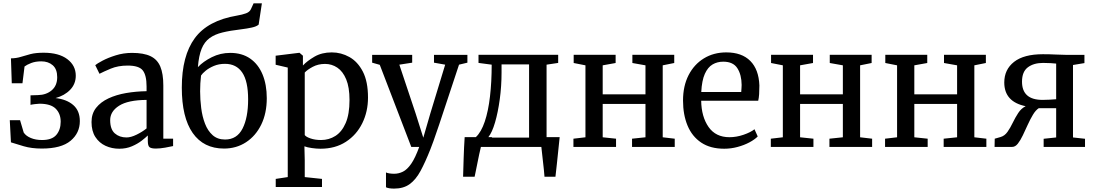

<svg xmlns="http://www.w3.org/2000/svg" viewBox="-20 -886 6602 1158"><path d="M232 10Q170.5 10 123 -4Q75.5 -18 46 -27.5L39 -161H101L123 -86.5Q136.5 -66 165.8 -53.8Q195 -41.5 233.5 -41.5Q293.5 -41.5 319.8 -72.5Q346 -103.5 346 -152Q346 -200.5 316 -230.5Q286 -260.5 218 -260.5Q209.5 -260.5 189.5 -258Q169.5 -255.5 164 -253.5V-311L209.5 -312.5Q259 -313.5 292 -341.5Q325 -369.5 325 -420.5Q325 -469 298 -492.5Q271 -516 229 -516Q194 -516 167.8 -505.8Q141.5 -495.5 128 -485L115.5 -384H51L46 -534Q78.5 -534.5 105.5 -543Q132.5 -551.5 164.2 -559.8Q196 -568 243.5 -568Q334.5 -568 385.8 -529.5Q437 -491 437 -429.5Q437 -379.5 403.2 -344.5Q369.5 -309.5 315 -294.5Q382 -287 421.8 -252.5Q461.5 -218 461.5 -155.5Q461.5 -83.5 405.5 -36.8Q349.5 10 232 10Z M532 -150Q532 -200.5 559.5 -235.5Q587 -270.5 634 -292.5Q681 -314.5 740.5 -324.8Q800 -335 864 -336V-364.5Q864 -432 841.2 -461.2Q818.5 -490.5 750 -490.5Q692 -490.5 648 -472Q604 -453.5 580 -441L554.5 -493Q564.5 -502 597.8 -519.8Q631 -537.5 678 -552.2Q725 -567 776.5 -567Q846.5 -567 887.8 -547.2Q929 -527.5 947 -484.2Q965 -441 965 -370.5V-49.5H1024V-5Q1007 -1 975.8 4.5Q944.5 10 919.5 10Q893 10 882.2 2Q871.5 -6 871.5 -36V-69Q859 -56.5 834.5 -37.5Q810 -18.5 775.8 -3.8Q741.5 11 699.5 11Q654.5 11 616.5 -6.5Q578.5 -24 555.2 -59.8Q532 -95.5 532 -150ZM743 -57Q769.5 -57 803.8 -73.8Q838 -90.5 864 -111.5V-283.5Q751.5 -282.5 698 -248.2Q644.5 -214 644.5 -161.5Q644.5 -106 672.5 -81.5Q700.5 -57 743 -57Z M1331 10Q1208 10 1142.2 -84Q1076.5 -178 1076.5 -357.5Q1076.5 -549.5 1155 -656Q1233.5 -762.5 1409.5 -792Q1441.5 -797.5 1463.5 -805.5Q1485.5 -813.5 1493.5 -831L1509.5 -866H1559.5L1540 -737.5Q1527 -726 1498.5 -719.8Q1470 -713.5 1433 -709Q1368.5 -701.5 1322 -690.2Q1275.5 -679 1244.2 -656.2Q1213 -633.5 1196 -591.8Q1179 -550 1173.5 -481Q1205.5 -515 1257.2 -541Q1309 -567 1368.5 -567Q1439.5 -567 1488.8 -532.8Q1538 -498.5 1563.5 -437Q1589 -375.5 1589 -294Q1589 -203 1555.8 -134.8Q1522.5 -66.5 1464 -28.2Q1405.5 10 1331 10ZM1337.5 -44.5Q1409 -44.5 1442.8 -110.5Q1476.5 -176.5 1476.5 -286.5Q1476.5 -396 1441 -448.5Q1405.5 -501 1337 -501Q1300 -501 1270.2 -488.5Q1240.5 -476 1220.5 -459.5Q1200.5 -443 1192.5 -430.5Q1187 -384 1187 -335.5Q1187 -285.5 1193.5 -234.2Q1200 -183 1216.5 -140Q1233 -97 1262.5 -70.8Q1292 -44.5 1337.5 -44.5Z M2199.5 -297.5Q2199.5 -213 2165 -142.8Q2130.5 -72.5 2066.2 -30.8Q2002 11 1912.5 11Q1888.5 11 1860.8 7Q1833 3 1816 -3.5L1818 80.5V182L1922 193V242H1643V193L1715.5 182V-478.5L1642.5 -495.5V-550L1784.5 -567.5H1786.5L1807 -550V-491Q1832 -518 1876.2 -544Q1920.5 -570 1981 -570Q2037.5 -570 2087.5 -542Q2137.5 -514 2168.5 -454Q2199.5 -394 2199.5 -297.5ZM1940.5 -500.5Q1899 -500.5 1866.2 -483Q1833.5 -465.5 1818 -448.5V-71.5Q1825.5 -60.5 1853 -51Q1880.5 -41.5 1916.5 -41.5Q1964 -41.5 2003 -66.2Q2042 -91 2065 -144.2Q2088 -197.5 2088 -282.5Q2088 -359.5 2068 -407.5Q2048 -455.5 2014.5 -478Q1981 -500.5 1940.5 -500.5Z M2357 251.5Q2324 251.5 2308 243.5V154Q2314.5 157.5 2328.5 159.8Q2342.5 162 2357.5 162Q2384.5 162 2410 149.5Q2435.5 137 2459.8 102.2Q2484 67.5 2508.5 0H2460.5L2270.5 -495L2224.5 -508V-555H2466V-508L2388.5 -496L2487 -201L2533 -55.5L2575.5 -202L2665 -496L2597.5 -508V-555H2799V-508L2748.5 -496Q2671 -259.5 2628.8 -134.8Q2586.5 -10 2575.5 15Q2545 92 2516.5 144.8Q2488 197.5 2450.8 224.5Q2413.5 251.5 2357 251.5Z M2773 180Q2774.5 127.5 2776.5 64.8Q2778.5 2 2782.5 -59H2850Q2882.5 -89.5 2903.8 -152.8Q2925 -216 2935.2 -304Q2945.5 -392 2945.5 -496L2866 -506.5V-555.5H3346.5V-506.5L3276.5 -496V-59H3355.5Q3352 -25.5 3347.5 17.8Q3343 61 3338.5 104Q3334 147 3330 180H3264Q3261 139.5 3254.8 88.5Q3248.5 37.5 3245 0H2880.5Q2875.5 19 2870 45.5Q2864.5 72 2859 99.5Q2853.5 127 2849 148.8Q2844.5 170.5 2842.5 180ZM2949 -59 2945 -56H3171V-497.5H3005V-448.5Q3005 -366 2994.2 -287.2Q2983.5 -208.5 2965.8 -147.8Q2948 -87 2925.5 -59Z M3438.5 0V-49.5L3511 -58V-492L3440 -506V-555.5H3693V-506L3615 -492V-317H3873V-492L3794 -506V-555.5H4046.5V-506L3977 -492V-58L4049.5 -49.5V0H3792V-49.5L3873 -58V-259H3615V-58L3695.5 -49.5V0Z M4348 11Q4264.5 11 4209.2 -26Q4154 -63 4126.8 -128.5Q4099.5 -194 4099.5 -279.5Q4099.5 -367.5 4133 -432.8Q4166.5 -498 4225.5 -534Q4284.5 -570 4360.5 -570Q4454 -570 4505.2 -518.5Q4556.5 -467 4560 -370.5Q4560 -340.5 4558.5 -318Q4557 -295.5 4553 -278.5H4209Q4210.5 -182 4253.5 -120.2Q4296.5 -58.5 4379.5 -58.5Q4421.5 -58.5 4464.5 -73.2Q4507.5 -88 4530.5 -106.5L4550 -63Q4532 -44.5 4500.2 -27.5Q4468.5 -10.5 4428.8 0.2Q4389 11 4348 11ZM4209.5 -331H4450.5Q4451.5 -341.5 4452.2 -355Q4453 -368.5 4453 -374Q4452.5 -435 4427.2 -474.5Q4402 -514 4342 -514Q4306 -514 4277.5 -497.2Q4249 -480.5 4231 -440.5Q4213 -400.5 4209.5 -331Z M4629 0V-49.5L4701.5 -58V-492L4630.5 -506V-555.5H4883.5V-506L4805.5 -492V-317H5063.5V-492L4984.5 -506V-555.5H5237V-506L5167.5 -492V-58L5240 -49.5V0H4982.5V-49.5L5063.5 -58V-259H4805.5V-58L4886 -49.5V0Z M5318 0V-49.5L5390.5 -58V-492L5319.5 -506V-555.5H5572.5V-506L5494.5 -492V-317H5752.5V-492L5673.5 -506V-555.5H5926V-506L5856.5 -492V-58L5929 -49.5V0H5671.5V-49.5L5752.5 -58V-259H5494.5V-58L5575 -49.5V0Z M5978.5 0 5979.5 -49.5 6014.5 -59.5Q6039.5 -66.5 6056.5 -90.8Q6073.5 -115 6088.2 -145.8Q6103 -176.5 6121 -204.2Q6139 -232 6166 -245.5Q6037 -272 6037 -388.5Q6037 -466.5 6096 -512.8Q6155 -559 6270 -559Q6312 -559 6350 -557Q6388 -555 6414.5 -555H6520.5V-505.5L6451.5 -494V-57L6524 -49V0H6274.5V-49L6350 -57V-233.5H6245Q6226 -221 6209.8 -193.8Q6193.5 -166.5 6178.5 -133.5Q6163.5 -100.5 6149 -70Q6134.5 -39.5 6119 -19.8Q6103.5 0 6085 0ZM6268 -283.5Q6285 -283.5 6310.8 -284.8Q6336.5 -286 6350 -287.5V-502.5Q6336.5 -504 6316.8 -505.2Q6297 -506.5 6271 -506.5Q6214.5 -506.5 6179.2 -480Q6144 -453.5 6144 -393.5Q6144 -283.5 6268 -283.5Z"/></svg>

Font: Merriweather
Style: Regular
Weight: 400
Designer: Eben Sorkin
Foundry: Eben Sorkin
Version: Version 2.100; ttfautohint (v1.7.19-72a1) -l 8 -r 50 -G 200 